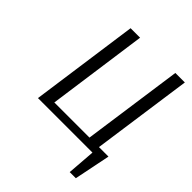

<svg xmlns="http://www.w3.org/2000/svg" viewBox="-225 -784 1086 1086"><g transform="rotate(45 318.5 -240.5)"><path d="M261 -650 177 -48H458L543 -650H619L534 -48H610L566 169H517L530 0H94L185 -650Z"/></g></svg>

Font: ArsenalItalic
Style: Italic
Weight: 400
Italic angle: -9°
Designer: Andrij Shevchenko
Foundry: Stairsfor.com
Version: Version 1.000